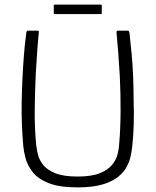

<svg xmlns="http://www.w3.org/2000/svg" viewBox="-20 -806 674 832"><path d="M317 6Q236 6 189.5 -13Q143 -32 121 -61Q99 -90 91 -119.5Q83 -149 81 -172Q77 -215 75 -265.5Q73 -316 74 -368Q75 -418 77.5 -469.5Q80 -521 84 -571Q88 -621 94 -664Q94 -667 96 -670Q98 -673 100 -673Q111 -673 121.5 -673Q132 -673 143 -673Q147 -673 148 -671.5Q149 -670 148 -664Q144 -624 141 -579.5Q138 -535 135 -487Q131 -406 130.5 -325.5Q130 -245 137 -177Q139 -159 144.5 -136Q150 -113 167 -91.5Q184 -70 219.5 -55.5Q255 -41 316 -41Q377 -41 412.5 -55.5Q448 -70 465.5 -91.5Q483 -113 489 -136Q495 -159 496 -177Q502 -244 502.5 -322Q503 -400 499 -479Q496 -529 492.5 -576Q489 -623 485 -664Q485 -670 486 -671.5Q487 -673 490 -673Q502 -673 512.5 -673Q523 -673 534 -673Q538 -673 539 -670Q540 -667 541 -664Q546 -621 550.5 -572Q555 -523 557 -472Q559 -421 559 -372Q561 -319 559.5 -267Q558 -215 553 -172Q551 -154 546.5 -131Q542 -108 529.5 -84Q517 -60 491.5 -39.5Q466 -19 423.5 -6.5Q381 6 317 6ZM421 -748Q421 -747 420 -746Q419 -745 416 -745H218Q215 -745 214 -746Q213 -747 213 -749V-781Q213 -784 214 -785Q215 -786 218 -786H416Q419 -786 420 -785.5Q421 -785 421 -782Z"/></svg>

Font: Glory Light
Style: Regular
Weight: 300
Version: Version 1.011